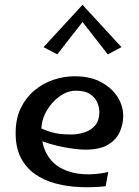

<svg xmlns="http://www.w3.org/2000/svg" viewBox="-20 -772 577 798"><path d="M419 2Q365 8 311 5.5Q257 3 209 -10Q161 -23 124 -49.5Q87 -76 66 -117.5Q45 -159 45 -219Q45 -279 66.5 -323Q88 -367 123.5 -396.5Q159 -426 202.5 -440.5Q246 -455 290 -455Q357 -455 402.5 -429.5Q448 -404 470.5 -366Q493 -328 492 -288Q492 -255 477.5 -223Q463 -191 429 -170.5Q395 -150 335 -150Q314 -150 283.5 -154Q253 -158 220.5 -165.5Q188 -173 159.5 -183.5Q131 -194 114 -207L138 -246Q157 -234 190.5 -223.5Q224 -213 274 -213Q305 -213 332 -222Q359 -231 376 -251.5Q393 -272 393 -306Q393 -325 384.5 -345.5Q376 -366 355 -380.5Q334 -395 295 -395Q260 -395 227 -371Q194 -347 173 -310Q152 -273 152 -232Q152 -171 175 -131Q198 -91 237.5 -71Q277 -51 326.5 -48Q376 -45 430 -57ZM218 -546 161 -576 323 -752 335 -696ZM428 -546 311 -696 323 -752 485 -576Z"/></svg>

Font: Marhey Light Light
Style: Regular
Weight: 300
Version: Version 1.000